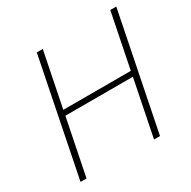

<svg xmlns="http://www.w3.org/2000/svg" viewBox="-156 -849 993 1000"><g transform="rotate(-30 340.5 -349.0)"><path d="M560 -338H154L86 0H50L190 -698H226L160 -370H566L632 -698H668L528 0H492Z"/></g></svg>

Font: IBM Plex Sans ExtLt
Style: Italic
Weight: 200
Italic angle: -11°
Designer: Mike Abbink, Paul van der Laan, Pieter van Rosmalen
Foundry: Bold Monday
Version: Version 3.005